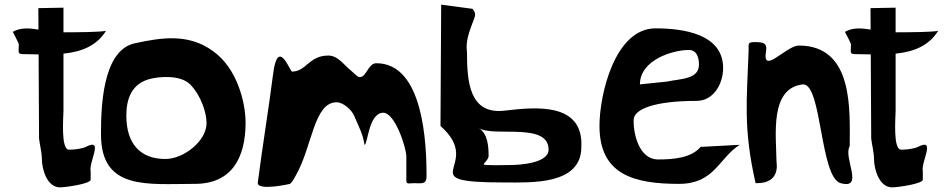

<svg xmlns="http://www.w3.org/2000/svg" viewBox="-20 -791 4093 826"><path d="M145 -756 145.5 -663.8C106.6 -670.1 68.3 -673.2 35 -654C35 -654 61 -605.1 61 -600C61 -561.4 52.2 -558.3 87 -558C106 -557.8 125.9 -557.3 146.1 -557L148 -195C151.5 -164.5 159.7 -137.8 160 -108C160.5 -58.4 184.1 15 238 15C262 15 370 -0.2 370 -18V-54C360.6 -92.4 429 -200.8 349 -159C332.7 -150.5 296.7 -147 277 -147C240.6 -147 253 -287.6 253 -315V-560.2C327 -567.9 395.5 -591.7 436.6 -659.3C428.5 -652.7 301.8 -652 253 -652V-758ZM436.6 -659.3C436.7 -659.5 436.9 -659.8 437 -660C437 -659.8 436.9 -659.5 436.6 -659.3Z M868.6 -261.5C868.6 -183.7 769.5 -107 691.7 -107C583.5 -107 523.5 -172.4 523.5 -293.5C523.5 -366.5 546.6 -433.5 630.1 -452.7C665.5 -460.9 756.8 -470.7 799.4 -426.5C845.4 -378.7 868.6 -305.5 868.6 -261.5ZM818.4 0C975.7 0 1036.5 -110.3 1036.5 -263.5C1036.5 -347.2 1001.6 -496.9 896.2 -571.2C790 -648.9 672.1 -628.8 561.7 -605.2C417.2 -576 414.5 -316.8 414.5 -212.5C414.5 29.5 615.7 0 818.4 0Z M1254.1 -39C1323.1 -160 1329.9 -351 1428.1 -351C1457.1 -351 1493.2 -317.6 1503.1 -294C1520.2 -253.4 1542.1 -213.6 1548.1 -168C1562.1 -168 1565.4 -306 1629.1 -306C1678.6 -306 1728.1 -157.2 1728.1 -117V-12C1728.1 3.1 1745.2 -3 1758.1 -3C1792.7 -3 1815.1 4.2 1815.1 -33C1815.1 -170.3 1802.7 -519 1599.1 -519C1563.2 -519 1557.5 -459 1527.1 -459C1517.4 -459 1497.4 -481.7 1488.1 -489C1458.8 -512.2 1433.7 -552.4 1392.1 -552C1308.9 -552 1297.4 -483 1236.1 -483C1228.2 -483 1175.4 -633.8 1155.1 -474C1136.5 -327.2 1108.2 -154.9 1089.1 -6C1084.1 33 1228.1 0 1228.1 0C1240.4 -11.8 1245.1 -23 1254.1 -39Z M2040 -240C2105.2 -199.5 2340 -267.1 2340 -147C2340 -89.8 2220.3 -81 2172 -81C2154.9 -81 2061 -77.9 2061 -84C2061 -88.4 2082 -105.4 2082 -120C2082 -162.8 2077.9 -216.4 2040 -240ZM1878 -771 1875 -249C2071.1 -75.7 1732.1 -6 2151 -6C2265.4 -6 2481 5.8 2481 -159C2490.2 -352 2283.2 -330.6 2151 -315C1998.6 -297 1989 -441.1 1989 -567C1982.5 -613.3 1998.4 -652.8 2013 -693C2024 -723.1 2030.8 -729 2013 -753Z M2733 -428C2733 -533.2 2874.5 -576 2943 -576C2977.1 -576 2986.1 -545.3 2987 -516C2989 -449 2910 -453 2849 -440ZM2977 -357C3050.6 -357 3091 -431.9 3091 -498C3091 -645.3 2919 -669 2800 -669C2625.7 -669 2559 -385.7 2559 -249C2559 -38.7 2708.6 0 2901 0C3054 0 3071 -109.2 3162 -168L2994 -159C2953.7 -110.7 2874.6 -105 2811 -105C2730 -105 2704.2 -213.9 2706 -276C2707.3 -321.5 2795.5 -357 2977 -357Z M3230.6 -3C3339.6 0 3320.7 -88.4 3320.6 -96C3319.1 -209.4 3290.3 -413.8 3435.6 -428C3516.2 -428 3507.6 -27.4 3596.6 -3C3700.4 25.5 3606 -114.3 3635.6 -162C3635.6 -316.5 3653.9 -595 3416.6 -595C3362 -595 3257.5 -464.8 3275.6 -571C3282 -608.7 3259 -609.1 3230.6 -610C3193.3 -610 3201.7 -603.6 3200.6 -571C3193.2 -361.9 3176.6 -241 3230.6 -3Z M3725 -756 3725.5 -663.8C3686.6 -670.1 3648.3 -673.2 3615 -654C3615 -654 3641 -605.1 3641 -600C3641 -561.4 3632.2 -558.3 3667 -558C3686 -557.8 3705.9 -557.3 3726.1 -557L3728 -195C3731.5 -164.5 3739.7 -137.8 3740 -108C3740.5 -58.4 3764.1 15 3818 15C3842 15 3950 -0.2 3950 -18V-54C3940.6 -92.4 4009 -200.8 3929 -159C3912.7 -150.5 3876.7 -147 3857 -147C3820.6 -147 3833 -287.6 3833 -315V-560.2C3907 -567.9 3975.5 -591.7 4016.6 -659.3C4008.5 -652.7 3881.8 -652 3833 -652V-758ZM4016.6 -659.3C4016.7 -659.5 4016.9 -659.8 4017 -660C4017 -659.8 4016.9 -659.5 4016.6 -659.3Z"/></svg>

Font: Rocketfuel
Style: Regular
Weight: 400
Designer: Mew Too
Foundry: Cannot Into Space Fonts.
Version: Version 0.27